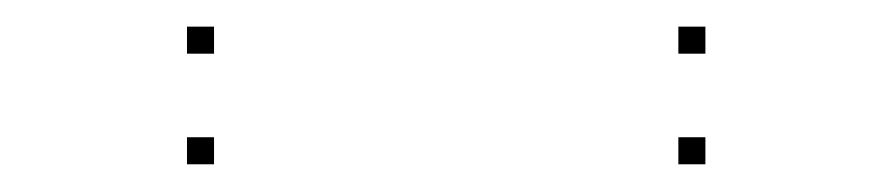

<svg xmlns="http://www.w3.org/2000/svg" viewBox="-20 -398 660 142"><path d="M501.7 -276.5V-296.5H481.7V-276.5ZM501.7 -358.3V-378.3H481.7V-358.3ZM138.3 -358.3V-378.3H118.3V-358.3ZM138.3 -276.5V-296.5H118.3V-276.5Z"/></svg>

Font: Monaspace Argon Dots Var
Style: Regular
Weight: 400
Designer: Riley Cran and the Lettermatic Team
Version: Version 1.100 (Monaspace Argon Dots)